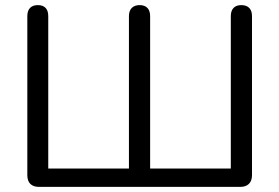

<svg xmlns="http://www.w3.org/2000/svg" viewBox="-20 -732 1093 752"><path d="M133 0H921C950 0 967 -16 967 -46V-669C967 -697 952 -712 925 -712C899 -712 884 -697 884 -669V-72H568V-669C568 -697 553 -712 527 -712C501 -712 485 -697 485 -669V-72H169V-669C169 -697 155 -712 128 -712C102 -712 87 -697 87 -669V-46C87 -16 103 0 133 0Z"/></svg>

Font: SN Pro Book
Style: Regular
Weight: 350
Designer: Tobias Whetton
Foundry: Supernotes
Version: Version 1.003;Glyphs 3.3 (3324)